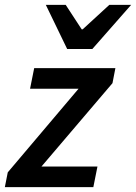

<svg xmlns="http://www.w3.org/2000/svg" viewBox="-30 -772 561 792"><path d="M-10 0 2 -61 294 -406H94L111 -491H446L434 -429L141 -85H372L355 0ZM247 -570 159 -752H241L307 -651H311L421 -752H511L351 -570Z"/></svg>

Font: Source Sans 3 SemiBold
Style: Italic
Weight: 600
Italic angle: -11°
Designer: Paul D. Hunt
Foundry: Adobe
Version: Version 3.046;hotconv 1.0.118;makeotfexe 2.5.65603